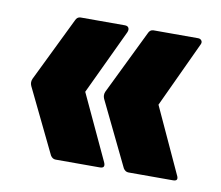

<svg xmlns="http://www.w3.org/2000/svg" viewBox="-51 -502 546 475"><g transform="rotate(10 222.0 -264.5)"><path d="M299 -86Q291 -86 286 -94L208 -255Q204 -264 208 -273L286 -433Q290 -443 299 -443H411Q417 -443 420 -438.5Q423 -434 419 -427L343 -264L418 -101Q426 -86 411 -86ZM116 -86Q108 -86 103 -94L25 -255Q21 -264 25 -273L103 -433Q107 -443 116 -443H227Q234 -443 236.5 -438.5Q239 -434 236 -427L159 -264L235 -101Q242 -86 227 -86Z"/></g></svg>

Font: Sofia Sans Extra Condensed Black
Style: Regular
Weight: 900
Designer: Botio Nikoltchev, Ani Petrova
Foundry: lettersoup
Version: Version 4.101